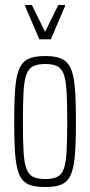

<svg xmlns="http://www.w3.org/2000/svg" viewBox="-20 -743 362 771"><path d="M162 8Q128 8 105.5 1.5Q83 -5 69.5 -21.5Q56 -38 49 -68Q42 -98 39.5 -143.5Q37 -189 37 -254Q37 -319 39.5 -365Q42 -411 49 -441Q56 -471 69.5 -487.5Q83 -504 105.5 -511Q128 -518 162 -518Q195 -518 217 -511Q239 -504 252.5 -487.5Q266 -471 273 -441Q280 -411 282.5 -365Q285 -319 285 -254Q285 -189 282.5 -143.5Q280 -98 273 -68Q266 -38 252.5 -21.5Q239 -5 217 1.5Q195 8 162 8ZM162 -24Q192 -24 210 -33Q228 -42 236.5 -66Q245 -90 247.5 -135.5Q250 -181 250 -254Q250 -327 247.5 -373Q245 -419 236.5 -443.5Q228 -468 210 -477Q192 -486 162 -486Q131 -486 113 -477Q95 -468 86 -443.5Q77 -419 74.5 -373Q72 -327 72 -254Q72 -181 74.5 -135.5Q77 -90 86 -66Q95 -42 113 -33Q131 -24 162 -24ZM138 -585 81 -718V-723H108L161 -615L214 -723H241V-718L184 -585Z"/></svg>

Font: Saira UltraCondensed Thin
Style: Regular
Weight: 250
Width: 1
Designer: Hector Gatti with collaboration of the Omnibus-Type team
Foundry: Omnibus-Type
Version: Version 1.101